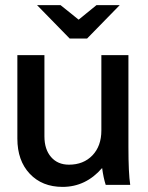

<svg xmlns="http://www.w3.org/2000/svg" viewBox="-20 -724 579 752"><path d="M394 0Q385 -28 380 -66Q316 8 225 8Q145 8 96.5 -43.5Q48 -95 48 -181V-508H154V-190Q154 -139 180 -109Q206 -79 250 -79Q307 -79 342 -115.5Q377 -152 377 -213V-508H483V-148Q483 -46 490 0ZM125 -704H217L288 -647L358 -704H449L321 -573H253Z"/></svg>

Font: LT Superior Semi-bold
Style: Regular
Weight: 600
Designer: Daniel Lyons
Foundry: LyonsType
Version: Version 1.0